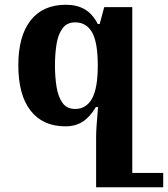

<svg xmlns="http://www.w3.org/2000/svg" viewBox="-20 -522 706 807"><path d="M418 -492H536V265H384V55Q384 33 386 5Q388 -23 392 -72H383Q358 -30 327.5 -10.5Q297 9 255 9Q160 9 108.5 -57Q57 -123 57 -248Q57 -370 108.5 -436Q160 -502 257 -502Q303 -502 336 -483Q369 -464 391 -421H399ZM296 -64Q319 -64 337 -75Q355 -86 367 -108Q379 -130 385 -164.5Q391 -199 391 -246Q391 -344 367 -386Q343 -428 296 -428Q261 -428 242.5 -402.5Q224 -377 217.5 -335.5Q211 -294 211 -247Q211 -200 217.5 -158Q224 -116 242.5 -90Q261 -64 296 -64ZM516 265V205H666V265Z"/></svg>

Font: Noto Serif Armenian
Style: Regular
Weight: 400
Designer: Monotype Design Team
Foundry: Monotype Imaging Inc.
Version: Version 2.007